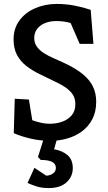

<svg xmlns="http://www.w3.org/2000/svg" viewBox="-20 -712 550 976"><path d="M237 4Q186 4 137.5 -7Q89 -18 50 -35L55 -210L127 -206L144 -101Q160 -95 184 -89Q208 -83 234 -83Q267 -83 296.5 -93.5Q326 -104 344.5 -126Q363 -148 363 -182Q363 -209 352 -228Q341 -247 318 -264Q295 -281 256 -299Q217 -318 180 -336Q143 -354 113.5 -377Q84 -400 66.5 -432.5Q49 -465 49 -512Q49 -567 78.5 -607.5Q108 -648 158.5 -670Q209 -692 268 -692Q315 -692 359 -683.5Q403 -675 441 -662L455 -489H385L339 -595Q323 -600 304 -602.5Q285 -605 266 -605Q234 -605 208.5 -594.5Q183 -584 168.5 -564.5Q154 -545 154 -519Q154 -493 168 -474Q182 -455 204.5 -441Q227 -427 254 -415.5Q281 -404 306 -392Q366 -364 401.5 -334.5Q437 -305 453 -271Q469 -237 469 -195Q469 -144 449.5 -106.5Q430 -69 397 -44.5Q364 -20 322 -8Q280 4 237 4ZM227 244Q193 244 167.5 236Q142 228 120 218L155 141L215 181Q223 181 234.5 177.5Q246 174 255 165Q264 156 264 141Q264 101 187 101L173 86L201 -3H269L255 47Q295 53 322.5 76Q350 99 350 143Q350 185 318.5 214.5Q287 244 227 244Z"/></svg>

Font: Kreon Light
Style: Regular
Weight: 400
Version: Version 2.002